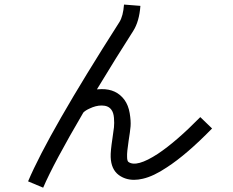

<svg xmlns="http://www.w3.org/2000/svg" viewBox="-20 -785 1040 858"><path d="M685.5 -97.7Q767.6 -152.3 875 -261.7L927.7 -210.9Q814.5 -94.7 725.6 -37.1Q666 2.9 618.2 13.7Q597.7 18.6 579.1 18.6Q540 18.6 510.7 -2.9Q476.6 -28.3 474.6 -83Q473.6 -108.4 482.4 -166Q487.3 -198.2 489.3 -216.3Q491.2 -234.4 489.3 -258.3Q487.3 -282.2 477.5 -294.9Q463.9 -313.5 434.6 -313.5Q434.6 -313.5 433.6 -313.5Q408.2 -313.5 379.9 -299.8Q362.3 -292 352.5 -282.2Q219.7 -55.7 172.9 53.7L105.5 25.4Q197.3 -191.4 513.7 -686.5Q530.3 -712.9 534.2 -764.6L607.4 -758.8Q602.5 -689.5 575.2 -646.5Q500 -529.3 413.1 -385.7Q423.8 -386.7 433.6 -386.7Q500 -387.7 536.1 -338.9Q553.7 -314.5 559.6 -279.3Q565.4 -244.1 563.5 -220.7Q561.5 -197.3 554.7 -155.3Q546.9 -104.5 547.9 -85Q547.9 -66.4 553.7 -61.5Q589.8 -35.2 685.5 -97.7Z"/></svg>

Font: irohakakuC Regular
Style: Regular
Weight: 400
Designer: [Source Han Sans]
Ryoko NISHIZUKA Ë•øÂ°öÊ∂ºÂ≠ê (kana & ideographs); Paul D. Hunt (Latin, Greek & Cyrillic); Wenlong ZHAN
Version: Version 1.001.20160904